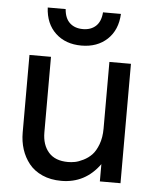

<svg xmlns="http://www.w3.org/2000/svg" viewBox="-53 -777 668 833"><g transform="rotate(5 281.0 -360.0)"><path d="M153.8 -190.9Q153.8 -136.7 182.4 -104.2Q210.9 -71.8 267.1 -71.8Q281.2 -71.8 296.9 -74.7Q312.5 -77.6 333.3 -87.9Q354 -98.1 369.9 -114.5Q385.7 -130.9 397 -160.9Q408.2 -190.9 408.2 -230V-520H502V0H412.1V-75.2Q349.1 12.2 245.1 12.2Q198.2 12.2 162.1 -3.9Q126 -20 104 -47.6Q82 -75.2 71 -109.4Q60.1 -143.6 60.1 -182.1V-520H153.8ZM121.1 -731.9H199.2Q202.1 -691.9 223.9 -671.9Q245.6 -651.9 280.8 -651.9Q315.9 -651.9 337.4 -671.9Q358.9 -691.9 361.8 -731.9H439.9Q436.5 -661.6 393.1 -620.8Q349.6 -580.1 280.8 -580.1Q211.4 -580.1 168 -620.8Q124.5 -661.6 121.1 -731.9Z"/></g></svg>

Font: Aspekta 450
Style: Regular
Weight: 450
Designer: Ivo Dolenc
Version: Version 2.000